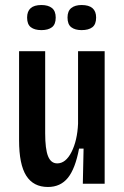

<svg xmlns="http://www.w3.org/2000/svg" viewBox="-20 -732 496 765"><path d="M171 13Q113 13 84.5 -32Q56 -77 56 -173V-528H160V-201Q160 -138 171.5 -109.5Q183 -81 208 -81Q242 -81 265 -126.5Q288 -172 291 -239V-528H397V0H310L313 -140H295Q280 -60 250.5 -23.5Q221 13 171 13ZM305 -612Q279 -612 264 -623.5Q249 -635 249 -662Q249 -688 264 -700Q279 -712 305 -712Q363 -712 363 -662Q363 -635 348 -623.5Q333 -612 305 -612ZM145 -612Q118 -612 103 -623.5Q88 -635 88 -662Q88 -712 145 -712Q172 -712 187 -700Q202 -688 202 -662Q202 -635 187 -623.5Q172 -612 145 -612Z"/></svg>

Font: Bricolage Grotesque 12pt Condensed Medium
Style: Regular
Weight: 500
Width: 3
Designer: Mathieu Triay
Foundry: Atelier Triay
Version: Version 1.001; ttfautohint (v1.8.4.7-5d5b);gftools[0.9.33.de